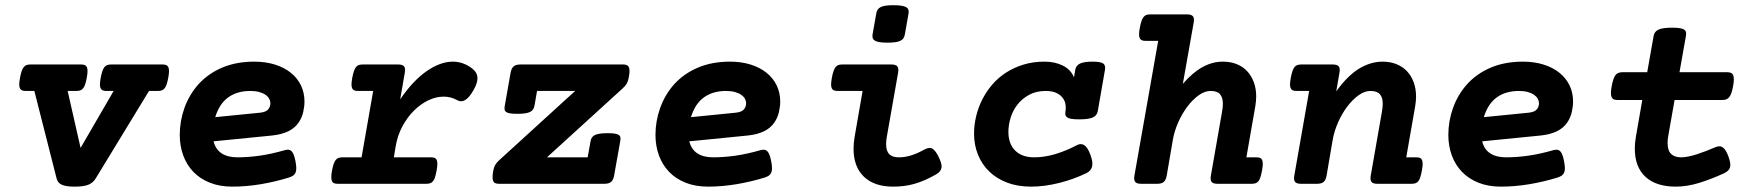

<svg xmlns="http://www.w3.org/2000/svg" viewBox="-20 -695 6636 726"><path d="M77.6 -351.1Q69.3 -351.1 64 -353Q58.6 -355 55.7 -360.4Q52.7 -365.7 52.7 -375.5Q52.7 -385.3 55.7 -400.9Q58.6 -416.5 62 -426.3Q65.4 -436 70.1 -441.7Q74.7 -447.3 80.8 -449.2Q86.9 -451.2 95.2 -451.2H286.1Q294.4 -451.2 299.8 -449.2Q305.2 -447.3 308.1 -441.7Q311 -436 311 -426.3Q311 -416.5 308.1 -400.9Q305.2 -385.3 301.8 -375.5Q298.3 -365.7 293.7 -360.4Q289.1 -355 283 -353Q276.9 -351.1 268.6 -351.1H235.8L284.7 -135.7L409.7 -351.1H382.8Q374.5 -351.1 369.1 -353Q363.8 -355 360.8 -360.4Q357.9 -365.7 357.9 -375.5Q357.9 -385.3 360.8 -400.9Q363.8 -416.5 367.2 -426.3Q370.6 -436 375.2 -441.7Q379.9 -447.3 386 -449.2Q392.1 -451.2 400.4 -451.2H594.2Q602.5 -451.2 607.9 -449.2Q613.3 -447.3 616.2 -441.7Q619.1 -436 619.1 -426.3Q619.1 -416.5 616.2 -400.9Q613.3 -385.3 609.9 -375.5Q606.4 -365.7 601.8 -360.4Q597.2 -355 591.1 -353Q585 -351.1 576.7 -351.1H543.5L342.3 -21Q332.5 -4.4 314.9 3.2Q297.4 10.7 262.2 10.7Q244.6 10.7 232.4 8.8Q220.2 6.8 212.4 2.9Q204.6 -1 200.2 -6.8Q195.8 -12.7 193.8 -21L109.9 -351.1Z M787.6 -160.6Q794.9 -130.4 817.9 -115.2Q840.8 -100.1 877.9 -100.1Q917.5 -100.1 961.2 -106.2Q1004.9 -112.3 1056.2 -127Q1064.5 -129.4 1070.8 -128.9Q1077.1 -128.4 1082 -123.8Q1086.9 -119.1 1090.6 -109.9Q1094.2 -100.6 1097.2 -85.9Q1100.1 -70.8 1100.3 -60.3Q1100.6 -49.8 1097.7 -42.7Q1094.7 -35.6 1088.6 -31.2Q1082.5 -26.9 1073.2 -23.9Q1021.5 -7.8 966.3 1.5Q911.1 10.7 858.4 10.7Q810.5 10.7 773.4 -4.2Q736.3 -19 711.2 -45.2Q686 -71.3 672.9 -107.2Q659.7 -143.1 659.7 -185.1Q659.7 -210.4 664.1 -236.1Q668.5 -261.7 677.2 -286.4Q686 -311 699.5 -334Q712.9 -356.9 731 -377Q768.1 -417.5 821 -439.7Q874 -461.9 941.4 -461.9Q984.4 -461.9 1019.5 -450.9Q1054.7 -439.9 1079.6 -419.9Q1104.5 -399.9 1117.9 -372.3Q1131.3 -344.7 1131.3 -311Q1131.3 -292.5 1126.5 -271.2Q1121.6 -250 1109.4 -231.9Q1095.2 -210.9 1070.3 -198.7Q1045.4 -186.5 1008.8 -182.6ZM926.8 -351.1Q876.5 -351.1 842.8 -326.7Q809.1 -302.2 793.9 -252L964.4 -269Q986.3 -271.5 994.4 -281.7Q1002.4 -292 1002.4 -304.7Q1002.4 -313 998 -321.3Q993.7 -329.6 984.4 -336.2Q975.1 -342.8 960.7 -346.9Q946.3 -351.1 926.8 -351.1Z M1485.4 -451.2Q1502 -451.2 1507.8 -444.1Q1513.7 -437 1510.7 -420.4L1493.2 -319.3Q1541.5 -390.1 1593.3 -426Q1645 -461.9 1692.4 -461.9Q1732.9 -461.9 1767.1 -434.6Q1784.2 -420.9 1785.4 -402.1Q1786.6 -383.3 1771.5 -356Q1754.9 -326.2 1739.3 -316.9Q1723.6 -307.6 1709.5 -315.9Q1685.5 -329.6 1657.7 -329.6Q1628.4 -329.6 1599.1 -315.4Q1569.8 -301.3 1544.7 -276.1Q1519.5 -251 1501.2 -216.6Q1482.9 -182.1 1476.1 -141.6L1469.2 -100.1H1609.4Q1617.7 -100.1 1623 -98.1Q1628.4 -96.2 1631.1 -90.6Q1633.8 -85 1633.8 -75.2Q1633.8 -65.4 1630.9 -49.8Q1627.9 -34.2 1624.8 -24.4Q1621.6 -14.6 1616.9 -9.3Q1612.3 -3.9 1606.2 -2Q1600.1 0 1591.8 0H1257.8Q1249.5 0 1243.9 -2Q1238.3 -3.9 1235.6 -9.3Q1232.9 -14.6 1232.7 -24.4Q1232.4 -34.2 1235.4 -49.8Q1238.3 -65.4 1241.7 -75.2Q1245.1 -85 1249.8 -90.6Q1254.4 -96.2 1260.7 -98.1Q1267.1 -100.1 1275.4 -100.1H1347.2L1391.1 -351.1H1334Q1325.7 -351.1 1320.3 -353Q1314.9 -355 1312 -360.4Q1309.1 -365.7 1309.1 -375.5Q1309.1 -385.3 1312 -400.9Q1314.9 -416.5 1318.4 -426.3Q1321.8 -436 1326.4 -441.7Q1331.1 -447.3 1337.2 -449.2Q1343.3 -451.2 1351.6 -451.2Z M2335.4 -451.2Q2343.8 -451.2 2349.1 -449.2Q2354.5 -447.3 2357.4 -441.9Q2360.4 -436.5 2360.4 -426.8Q2360.4 -417 2357.4 -401.4Q2355 -388.2 2350.1 -379.4Q2345.2 -370.6 2335 -361.3L2048.3 -100.1H2202.1L2212.9 -160.6Q2215.3 -177.2 2229.2 -184.3Q2243.2 -191.4 2277.8 -191.4Q2295.4 -191.4 2305.4 -189.7Q2315.4 -188 2320.3 -184.3Q2325.2 -180.7 2325.9 -174.8Q2326.7 -168.9 2325.2 -160.6L2302.2 -31.7Q2299.3 -14.6 2290.8 -7.3Q2282.2 0 2265.1 0H1867.7Q1859.4 0 1853.8 -2Q1848.1 -3.9 1845.5 -9.3Q1842.8 -14.6 1842.5 -24.4Q1842.3 -34.2 1845.2 -49.8Q1847.7 -63 1852.8 -71.8Q1857.9 -80.6 1868.2 -89.8L2154.8 -351.1H2010.7L2001 -295.4Q1999.5 -287.1 1995.6 -281.2Q1991.7 -275.4 1984.4 -271.7Q1977.1 -268.1 1965.3 -266.4Q1953.6 -264.6 1936 -264.6Q1918.5 -264.6 1908.4 -266.4Q1898.4 -268.1 1893.6 -271.7Q1888.7 -275.4 1887.9 -281.2Q1887.2 -287.1 1888.7 -295.4L1910.6 -419.4Q1913.6 -436.5 1922.1 -443.8Q1930.7 -451.2 1947.8 -451.2Z M2586.4 -160.6Q2593.8 -130.4 2616.7 -115.2Q2639.6 -100.1 2676.8 -100.1Q2716.3 -100.1 2760 -106.2Q2803.7 -112.3 2855 -127Q2863.3 -129.4 2869.6 -128.9Q2876 -128.4 2880.9 -123.8Q2885.7 -119.1 2889.4 -109.9Q2893.1 -100.6 2896 -85.9Q2898.9 -70.8 2899.2 -60.3Q2899.4 -49.8 2896.5 -42.7Q2893.6 -35.6 2887.5 -31.2Q2881.3 -26.9 2872.1 -23.9Q2820.3 -7.8 2765.1 1.5Q2710 10.7 2657.2 10.7Q2609.4 10.7 2572.3 -4.2Q2535.2 -19 2510 -45.2Q2484.9 -71.3 2471.7 -107.2Q2458.5 -143.1 2458.5 -185.1Q2458.5 -210.4 2462.9 -236.1Q2467.3 -261.7 2476.1 -286.4Q2484.9 -311 2498.3 -334Q2511.7 -356.9 2529.8 -377Q2566.9 -417.5 2619.9 -439.7Q2672.9 -461.9 2740.2 -461.9Q2783.2 -461.9 2818.4 -450.9Q2853.5 -439.9 2878.4 -419.9Q2903.3 -399.9 2916.7 -372.3Q2930.2 -344.7 2930.2 -311Q2930.2 -292.5 2925.3 -271.2Q2920.4 -250 2908.2 -231.9Q2894 -210.9 2869.1 -198.7Q2844.2 -186.5 2807.6 -182.6ZM2725.6 -351.1Q2675.3 -351.1 2641.6 -326.7Q2607.9 -302.2 2592.8 -252L2763.2 -269Q2785.2 -271.5 2793.2 -281.7Q2801.3 -292 2801.3 -304.7Q2801.3 -313 2796.9 -321.3Q2792.5 -329.6 2783.2 -336.2Q2773.9 -342.8 2759.5 -346.9Q2745.1 -351.1 2725.6 -351.1Z M3401.4 -564.5Q3399.9 -556.2 3396 -550.3Q3392.1 -544.4 3384.5 -540.8Q3377 -537.1 3365.2 -535.4Q3353.5 -533.7 3335.9 -533.7Q3301.3 -533.7 3288.8 -540.8Q3276.4 -547.9 3279.3 -564.5L3293.5 -644.5Q3294.9 -652.8 3298.8 -658.7Q3302.7 -664.6 3310.1 -668.2Q3317.4 -671.9 3329.1 -673.6Q3340.8 -675.3 3358.4 -675.3Q3393.1 -675.3 3405.8 -668.2Q3418.5 -661.1 3415.5 -644.5ZM3147.5 -351.1Q3139.2 -351.1 3133.8 -353Q3128.4 -355 3125.5 -360.4Q3122.6 -365.7 3122.6 -375.5Q3122.6 -385.3 3125.5 -400.9Q3128.4 -416.5 3131.8 -426.3Q3135.3 -436 3139.9 -441.7Q3144.5 -447.3 3150.6 -449.2Q3156.7 -451.2 3165 -451.2H3350.6Q3367.2 -451.2 3373 -444.1Q3378.9 -437 3376 -420.4L3333 -176.3Q3332 -169.4 3331.3 -162.8Q3330.6 -156.2 3330.6 -150.4Q3330.6 -124 3342.5 -112.1Q3354.5 -100.1 3377.9 -100.1Q3390.1 -100.1 3401.4 -101.8Q3412.6 -103.5 3424.6 -107.2Q3436.5 -110.8 3449.2 -116.5Q3461.9 -122.1 3477.1 -130.4Q3495.6 -140.1 3507.3 -131.8Q3519 -123.5 3530.3 -99.6Q3535.2 -88.9 3538.1 -79.8Q3541 -70.8 3540.3 -63Q3539.6 -55.2 3534.9 -48.6Q3530.3 -42 3520.5 -36.1Q3497.1 -22.9 3476.6 -13.9Q3456.1 -4.9 3436.5 0.5Q3417 5.9 3397.7 8.3Q3378.4 10.7 3357.4 10.7Q3285.6 10.7 3246.6 -26.9Q3207.5 -64.5 3207.5 -132.8Q3207.5 -154.8 3211.9 -179.7L3241.7 -351.1Z M4045.9 -431.2Q4048.8 -447.8 4064.2 -454.8Q4079.6 -461.9 4110.8 -461.9Q4142.1 -461.9 4151.6 -454.8Q4161.1 -447.8 4158.2 -431.2L4130.9 -274.4Q4127.9 -257.8 4111.8 -250.7Q4095.7 -243.7 4060.5 -243.7Q4043 -243.7 4032.2 -245.4Q4021.5 -247.1 4015.9 -250.7Q4010.3 -254.4 4008.8 -260.3Q4007.3 -266.1 4008.8 -274.4Q4011.2 -289.6 4008.3 -303.2Q4005.4 -316.9 3996.1 -327.6Q3986.8 -338.4 3971.7 -344.7Q3956.5 -351.1 3934.6 -351.1Q3898.4 -351.1 3871.8 -336.7Q3845.2 -322.3 3827.6 -300Q3810.1 -277.8 3801.5 -250.2Q3793 -222.7 3793 -196.3Q3793 -151.4 3818.6 -125.7Q3844.2 -100.1 3890.6 -100.1Q3929.7 -100.1 3970.9 -112.5Q4012.2 -125 4051.8 -146Q4067.4 -154.3 4080.1 -146Q4092.8 -137.7 4103 -109.9Q4113.8 -81.1 4109.4 -64.9Q4105 -48.8 4088.4 -40.5Q4040 -17.1 3984.9 -3.2Q3929.7 10.7 3878.4 10.7Q3828.1 10.7 3788.3 -4.4Q3748.5 -19.5 3720.7 -46.4Q3692.9 -73.2 3678 -110.1Q3663.1 -147 3663.1 -189.9Q3663.1 -222.2 3670.9 -254.9Q3678.7 -287.6 3693.8 -317.9Q3709 -348.1 3731.4 -374.5Q3753.9 -400.9 3783.7 -420.2Q3813.5 -439.5 3849.9 -450.7Q3886.2 -461.9 3929.7 -461.9Q3969.2 -461.9 3999.3 -446.8Q4029.3 -431.6 4041 -402.3Z M4452.6 -377.9Q4489.7 -420.9 4527.1 -441.4Q4564.5 -461.9 4604 -461.9Q4633.3 -461.9 4656.7 -452.4Q4680.2 -442.9 4696.3 -425.3Q4712.4 -407.7 4721.2 -383.5Q4730 -359.4 4730 -330.1Q4730 -321.3 4729 -311.8Q4728 -302.2 4726.6 -293L4692.9 -100.1H4730.5Q4738.8 -100.1 4744.1 -98.1Q4749.5 -96.2 4752.2 -90.6Q4754.9 -85 4754.9 -75.2Q4754.9 -65.4 4752 -49.8Q4749 -34.2 4745.8 -24.4Q4742.7 -14.6 4738 -9.3Q4733.4 -3.9 4727.3 -2Q4721.2 0 4712.9 0H4584Q4567.4 0 4561.5 -7.1Q4555.7 -14.2 4558.6 -30.8L4601.1 -273.9Q4604 -289.1 4604 -302.2Q4604 -325.7 4593.5 -338.4Q4583 -351.1 4557.6 -351.1Q4535.6 -351.1 4512.9 -335Q4490.2 -318.8 4470.2 -292.5Q4450.2 -266.1 4435.3 -232.7Q4420.4 -199.2 4414.6 -165L4391.6 -30.8Q4388.7 -14.2 4380.4 -7.1Q4372.1 0 4355.5 0H4294.9Q4278.3 0 4272.5 -7.1Q4266.6 -14.2 4269.5 -30.8L4359.4 -540.5H4312Q4303.7 -540.5 4298.3 -542.5Q4293 -544.4 4290 -549.8Q4287.1 -555.2 4287.1 -564.9Q4287.1 -574.7 4290 -590.3Q4293 -606 4296.4 -615.7Q4299.8 -625.5 4304.4 -631.1Q4309.1 -636.7 4315.2 -638.7Q4321.3 -640.6 4329.6 -640.6H4468.3Q4484.9 -640.6 4490.7 -633.5Q4496.6 -626.5 4493.7 -609.9Z M4930.2 -351.1H4882.8Q4874.5 -351.1 4869.1 -353Q4863.8 -355 4860.8 -360.4Q4857.9 -365.7 4857.9 -375.5Q4857.9 -385.3 4860.8 -400.9Q4863.8 -416.5 4867.2 -426.3Q4870.6 -436 4875.2 -441.7Q4879.9 -447.3 4886 -449.2Q4892.1 -451.2 4900.4 -451.2H5019.5Q5036.1 -451.2 5042 -444.1Q5047.9 -437 5044.9 -420.4L5032.7 -349.6Q5075.7 -409.2 5119.1 -435.5Q5162.6 -461.9 5208.5 -461.9Q5237.8 -461.9 5261.2 -452.1Q5284.7 -442.4 5300.8 -425Q5316.9 -407.7 5325.7 -383.3Q5334.5 -358.9 5334.5 -329.6Q5334.5 -320.8 5333.5 -311.5Q5332.5 -302.2 5331.1 -293L5297.4 -100.1H5335Q5343.3 -100.1 5348.6 -98.1Q5354 -96.2 5356.7 -90.6Q5359.4 -85 5359.4 -75.2Q5359.4 -65.4 5356.4 -49.8Q5353.5 -34.2 5350.3 -24.4Q5347.2 -14.6 5342.5 -9.3Q5337.9 -3.9 5331.8 -2Q5325.7 0 5317.4 0H5188.5Q5171.9 0 5166 -7.1Q5160.2 -14.2 5163.1 -30.8L5205.6 -273.9Q5208.5 -290 5208.5 -303.2Q5208.5 -326.2 5197.8 -338.6Q5187 -351.1 5162.1 -351.1Q5140.1 -351.1 5117.4 -335Q5094.7 -318.8 5074.7 -292.5Q5054.7 -266.1 5039.8 -232.7Q5024.9 -199.2 5019 -165L4996.1 -30.8Q4993.2 -14.2 4984.9 -7.1Q4976.6 0 4960 0H4899.4Q4882.8 0 4877 -7.1Q4871.1 -14.2 4874 -30.8Z M5584.5 -160.6Q5591.8 -130.4 5614.7 -115.2Q5637.7 -100.1 5674.8 -100.1Q5714.4 -100.1 5758.1 -106.2Q5801.8 -112.3 5853 -127Q5861.3 -129.4 5867.7 -128.9Q5874 -128.4 5878.9 -123.8Q5883.8 -119.1 5887.5 -109.9Q5891.1 -100.6 5894 -85.9Q5897 -70.8 5897.2 -60.3Q5897.5 -49.8 5894.5 -42.7Q5891.6 -35.6 5885.5 -31.2Q5879.4 -26.9 5870.1 -23.9Q5818.4 -7.8 5763.2 1.5Q5708 10.7 5655.3 10.7Q5607.4 10.7 5570.3 -4.2Q5533.2 -19 5508.1 -45.2Q5482.9 -71.3 5469.7 -107.2Q5456.5 -143.1 5456.5 -185.1Q5456.5 -210.4 5460.9 -236.1Q5465.3 -261.7 5474.1 -286.4Q5482.9 -311 5496.3 -334Q5509.8 -356.9 5527.8 -377Q5564.9 -417.5 5617.9 -439.7Q5670.9 -461.9 5738.3 -461.9Q5781.2 -461.9 5816.4 -450.9Q5851.6 -439.9 5876.5 -419.9Q5901.4 -399.9 5914.8 -372.3Q5928.2 -344.7 5928.2 -311Q5928.2 -292.5 5923.3 -271.2Q5918.5 -250 5906.2 -231.9Q5892.1 -210.9 5867.2 -198.7Q5842.3 -186.5 5805.7 -182.6ZM5723.6 -351.1Q5673.3 -351.1 5639.6 -326.7Q5606 -302.2 5590.8 -252L5761.2 -269Q5783.2 -271.5 5791.3 -281.7Q5799.3 -292 5799.3 -304.7Q5799.3 -313 5794.9 -321.3Q5790.5 -329.6 5781.2 -336.2Q5772 -342.8 5757.6 -346.9Q5743.2 -351.1 5723.6 -351.1Z M6330.6 -421.9H6511.7Q6520 -421.9 6525.4 -419.4Q6530.8 -417 6533.4 -411.1Q6536.1 -405.3 6536.1 -395Q6536.1 -384.8 6533.2 -369.1Q6530.3 -353.5 6526.9 -343.5Q6523.4 -333.5 6518.6 -327.6Q6513.7 -321.8 6507.6 -319.3Q6501.5 -316.9 6493.2 -316.9H6312L6288.1 -181.2Q6286.6 -173.8 6286.1 -167Q6285.6 -160.2 6285.6 -154.3Q6285.6 -126 6298.8 -113Q6312 -100.1 6336.9 -100.1Q6349.1 -100.1 6364.5 -103.3Q6379.9 -106.4 6396.7 -111.8Q6413.6 -117.2 6431.2 -124Q6448.7 -130.9 6465.8 -138.2Q6474.1 -141.6 6481 -141.8Q6487.8 -142.1 6493.9 -137.9Q6500 -133.8 6505.4 -125.2Q6510.7 -116.7 6516.1 -102.1Q6525.9 -74.7 6521.5 -61.5Q6517.1 -48.3 6499.5 -40Q6450.7 -17.6 6404.8 -3.4Q6358.9 10.7 6316.4 10.7Q6242.2 10.7 6201.9 -26.4Q6161.6 -63.5 6161.6 -133.3Q6161.6 -154.8 6166 -179.7L6189.9 -316.9H6095.7Q6087.4 -316.9 6082 -319.3Q6076.7 -321.8 6074 -327.6Q6071.3 -333.5 6071.3 -343.5Q6071.3 -353.5 6074.2 -369.1Q6077.1 -384.8 6080.6 -395Q6084 -405.3 6088.6 -411.1Q6093.3 -417 6099.6 -419.4Q6106 -421.9 6114.3 -421.9H6208.5L6232.9 -559.6Q6235.8 -576.2 6251.7 -583.3Q6267.6 -590.3 6302.7 -590.3Q6320.3 -590.3 6331.1 -588.6Q6341.8 -586.9 6347.7 -583.3Q6353.5 -579.6 6355 -573.7Q6356.4 -567.9 6355 -559.6Z"/></svg>

Font: Courier Prime
Style: Bold Italic
Weight: 700
Monospace: yes
Designer: Alan Dague-Greene
Foundry: Quote-Unquote Apps
Version: Version 1.202